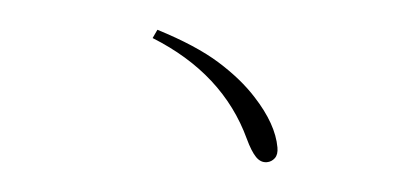

<svg xmlns="http://www.w3.org/2000/svg" viewBox="-35 -604 1071 490"><g transform="rotate(-5 500.0 -358.5)"><path d="M382 -539Q477 -490 530 -442.5Q583 -395 614 -346Q661 -273 661 -213Q661 -195 652 -186.5Q643 -178 631 -178Q615 -178 604.5 -193.5Q594 -209 585 -242Q539 -413 368 -519Z"/></g></svg>

Font: Minh Nguyen ExtraLight
Style: Regular
Weight: 250
Designer: Ryoko NISHIZUKA 西塚涼子 (kana & ideographs); Frank Grießhammer (Latin, Greek & Cyrillic); Wenlong ZHANG 张文龙 (bopomofo); San
Foundry: Adobe
Version: Version 1.100;July 7, 2023;FontCreator 14.0.0.2814 64-bit